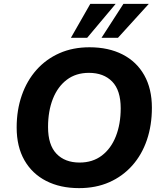

<svg xmlns="http://www.w3.org/2000/svg" viewBox="-20 -960 836 991"><path d="M388 11Q291 11 218.5 -26Q146 -63 106 -133Q66 -203 66 -302Q66 -392 92.5 -468Q119 -544 168.5 -599.5Q218 -655 287 -685.5Q356 -716 442 -716Q540 -716 612.5 -679Q685 -642 724.5 -572Q764 -502 764 -404Q764 -313 738 -237Q712 -161 662.5 -105.5Q613 -50 544 -19.5Q475 11 388 11ZM391 -121Q458 -121 505.5 -157Q553 -193 578 -256.5Q603 -320 603 -401Q603 -494 559 -539Q515 -584 439 -584Q372 -584 325 -548.5Q278 -513 253 -450Q228 -387 228 -304Q228 -212 271.5 -166.5Q315 -121 391 -121ZM346 -765 446 -940H577L430 -765ZM504 -765 617 -940H748L589 -765Z"/></svg>

Font: Nunito Sans 12pt ExtraBold
Style: Italic
Weight: 800
Italic angle: -9°
Designer: Vernon Adams
Foundry: Vernon Adams
Version: Version 3.101;gftools[0.9.27]